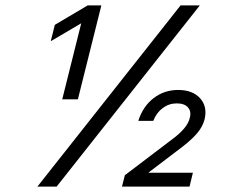

<svg xmlns="http://www.w3.org/2000/svg" viewBox="-20 -695 920 715"><path d="M211.7 -325 282.5 -608.3 170.8 -542.5H169.2L184.2 -602.5L306.7 -675H357.5L270 -325ZM434.2 0 445 -42.5 621.7 -176.7Q678.3 -218.3 686.7 -255.8Q693.3 -280 680 -295Q666.7 -310 638.3 -310Q609.2 -310 585.8 -292.5Q562.5 -275 550.8 -245H495Q512.5 -299.2 552.1 -329.6Q591.7 -360 643.3 -360Q697.5 -360 725.4 -328.8Q753.3 -297.5 741.7 -250Q735 -224.2 715.8 -200.8Q696.7 -177.5 659.2 -148.3L534.2 -53.3L533.3 -51.7H698.3L685.8 0ZM119.2 0 652.5 -675H724.2L190.8 0Z"/></svg>

Font: Funnel Sans Light Light
Style: Italic
Weight: 300
Italic angle: -14.036°
Version: Version 1.000